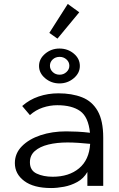

<svg xmlns="http://www.w3.org/2000/svg" viewBox="-20 -938 603 969"><path d="M238 11Q150 11 102.5 -24.5Q55 -60 55 -115Q55 -164 90.5 -200Q126 -236 184.5 -255.5Q243 -275 314 -275Q340 -275 370.5 -273.5Q401 -272 434 -268Q426 -348 384.5 -377.5Q343 -407 269 -407Q232 -407 196 -395Q160 -383 131 -357L92 -403Q128 -435 175 -451Q222 -467 275 -467Q343 -467 394 -447Q445 -427 473 -378Q501 -329 501 -243V0H421V-70Q402 -37 370 -19.5Q338 -2 303 4.5Q268 11 238 11ZM131 -119Q131 -78 165 -62Q199 -46 246 -46Q328 -46 379 -88.5Q430 -131 435 -212Q407 -215 376.5 -217Q346 -219 321 -219Q267 -219 224 -208.5Q181 -198 156 -176Q131 -154 131 -119ZM280 -517Q239 -517 208 -543Q177 -569 177 -605Q177 -641 208 -667Q239 -693 280 -693Q322 -693 352.5 -667.5Q383 -642 383 -605Q383 -569 352 -543Q321 -517 280 -517ZM281 -561Q301 -561 315.5 -574.5Q330 -588 330 -606Q330 -625 315.5 -638Q301 -651 281 -651Q260 -651 246 -638Q232 -625 232 -606Q232 -588 246 -574.5Q260 -561 281 -561ZM270 -743 229 -772 322 -918 380 -876Z"/></svg>

Font: Inconsolata SemiExpanded
Style: Regular
Weight: 400
Width: 6
Monospace: yes
Designer: Raph Levien, Cyreal, Brenton Simpson
Foundry: Raph Levien, Cyreal, Google
Version: Version 3.100; ttfautohint (v1.8.4.7-5d5b)